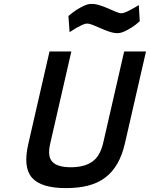

<svg xmlns="http://www.w3.org/2000/svg" viewBox="-20 -956 769 985"><path d="M238 -221Q222 -154 248.5 -126Q275 -98 343 -98Q412 -98 452.5 -126Q493 -154 509 -221L617 -692H729L621 -221Q607 -160 582 -116.5Q557 -73 520 -45Q483 -17 433 -4Q383 9 318 9Q190 9 143.5 -45Q97 -99 126 -221L234 -692H346ZM697 -847Q677 -829 657 -816Q640 -805 620 -795.5Q600 -786 582 -786Q563 -786 541 -793.5Q519 -801 497.5 -810.5Q476 -820 457.5 -827.5Q439 -835 427 -835Q416 -835 401 -828Q386 -821 372 -813Q355 -803 337 -791L331 -874Q351 -891 372 -905Q389 -916 410 -926Q431 -936 449 -936Q470 -936 493 -928.5Q516 -921 536.5 -912Q557 -903 574.5 -895.5Q592 -888 603 -888Q612 -888 627 -894.5Q642 -901 656 -909Q673 -918 692 -930Z"/></svg>

Font: Panefresco 750wt
Style: Italic
Weight: 750
Foundry: Campivisivi & Chank Co
Version: Version 1.000